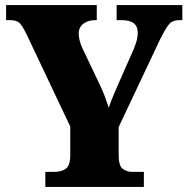

<svg xmlns="http://www.w3.org/2000/svg" viewBox="-20 -734 738 754"><path d="M158 0V-59H191Q221 -59 238.5 -71.5Q256 -84 256 -127V-237L83 -602Q68 -632 57 -643.5Q46 -655 16 -655H4V-714H360V-655H356Q326 -655 307.5 -641Q289 -627 289 -602Q289 -591 292.5 -576Q296 -561 303 -546L372 -401Q385 -374 392 -354.5Q399 -335 407 -311Q416 -338 429 -368Q442 -398 456 -430L506 -543Q516 -568 518.5 -583Q521 -598 521 -603Q521 -631 505 -643Q489 -655 456 -655H438V-714H696V-655H685Q658 -655 644.5 -639.5Q631 -624 608 -578L446 -235V-125Q446 -83 462 -71Q478 -59 500 -59H545V0Z"/></svg>

Font: Noto Serif Thai SemiCondensed Black
Style: Regular
Weight: 900
Width: 4
Designer: Monotype Design Team
Foundry: Monotype Imaging Inc.
Version: Version 2.002; ttfautohint (v1.8.4.7-5d5b)